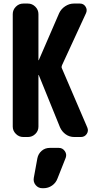

<svg xmlns="http://www.w3.org/2000/svg" viewBox="-20 -750 540 1051"><path d="M318.4 -377 458 -51.8Q465.8 -33.2 454.6 -16.6Q443.4 0 422.9 0H386.7Q360.4 0 339.8 -14.6Q319.3 -29.3 308.6 -52.7L192.4 -338.9Q192.4 -339.8 191.4 -339.8Q190.4 -339.8 190.4 -338.9V-56.6Q190.4 -33.2 173.3 -16.6Q156.2 0 132.8 0H107.4Q84 0 66.9 -17.1Q49.8 -34.2 49.8 -56.6V-672.9Q49.8 -696.3 66.9 -713.4Q84 -730.5 107.4 -730.5H132.8Q156.2 -730.5 173.3 -713.4Q190.4 -696.3 190.4 -672.9V-420.9Q190.4 -419.9 191.4 -419.9Q192.4 -419.9 192.4 -420.9L303.7 -677.7Q314.5 -701.2 336.9 -715.8Q359.4 -730.5 383.8 -730.5H418Q437.5 -730.5 448.2 -713.9Q459 -697.3 451.2 -678.7L319.3 -392.6Q315.4 -383.8 318.4 -377ZM302.7 59.6Q322.3 59.6 334.5 76.7Q346.7 93.8 339.8 113.3L294.9 226.6Q286.1 251 265.1 265.6Q244.1 280.3 217.8 280.3H211.9Q189.5 280.3 175.3 263.2Q161.1 246.1 165 223.6L184.6 116.2Q189.5 91.8 208 75.7Q226.6 59.6 252 59.6Z"/></svg>

Font: Rounded Mgen+ 1mn bold
Style: Bold
Weight: 700
Designer: [Source Han Sans]
Ryoko NISHIZUKA  (kana & ideographs); Paul D. Hunt (Latin, Greek & Cyrillic); Wenlong ZHANG  (bopomofo
Version: Version 1.059.20150602